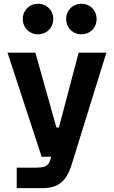

<svg xmlns="http://www.w3.org/2000/svg" viewBox="-20 -809 602 1017"><path d="M68.7 79.1H168.7Q194.2 79.1 209.4 75.5Q224.5 72 233.8 61.7Q243.1 51.4 248.5 31.3L396.5 -529.9H543.4L361.6 56.2Q348.2 101.2 329.3 129.6Q310.4 158 280.8 172.8Q251.1 187.5 207 187.5H68.7ZM243 -133.8H332.4V-72.7H243ZM20 -529.9H167.5L316.3 0L294 21.1H200.5ZM100.8 -708.3Q100.8 -731.7 111.7 -750Q122.7 -768.4 141.1 -778.7Q159.6 -789.1 181.6 -789.1Q203.7 -789.1 222.1 -778.7Q240.4 -768.4 251.2 -750.1Q262 -731.7 262 -708.3Q262 -684.9 251.2 -666.5Q240.4 -648 222 -637.7Q203.7 -627.3 181.6 -627.3Q159.6 -627.3 141.1 -637.7Q122.7 -648 111.7 -666.5Q100.8 -684.9 100.8 -708.3ZM330.5 -708.3Q330.5 -731.7 341.4 -750Q352.3 -768.4 370.8 -778.7Q389.3 -789.1 411.3 -789.1Q433.3 -789.1 451.7 -778.7Q470.1 -768.4 480.9 -750.1Q491.7 -731.7 491.7 -708.3Q491.7 -684.9 480.9 -666.5Q470.1 -648 451.7 -637.7Q433.3 -627.3 411.3 -627.3Q389.3 -627.3 370.8 -637.7Q352.3 -648 341.4 -666.5Q330.5 -684.9 330.5 -708.3Z"/></svg>

Font: Wand UI Pro
Style: Regular
Weight: 400
Designer: Andreas Faust
Version: Version 1.003;FEAKit 1.0